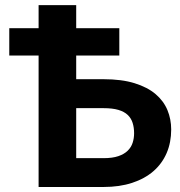

<svg xmlns="http://www.w3.org/2000/svg" viewBox="-20 -746 720 766"><path d="M393 -115Q428.5 -115 452 -123Q475.5 -131 489.5 -144.8Q503.5 -158.5 509.2 -176.5Q515 -194.5 515 -214.5Q515 -237 509.2 -255.5Q503.5 -274 489.8 -287.2Q476 -300.5 452.5 -307.5Q429 -314.5 393 -314.5H284V-115ZM393 -430Q465.5 -430 517 -414Q568.5 -398 600.8 -370.5Q633 -343 648 -306.8Q663 -270.5 663 -229.5Q663 -177.5 644.8 -135.2Q626.5 -93 592 -63Q557.5 -33 507.2 -16.5Q457 0 393 0H134V-524.5H17V-633.5H134V-725.5H284V-633.5H456V-524.5H284V-430Z"/></svg>

Font: Lato 2
Style: Regular
Weight: 800
Designer: Lukasz Dziedzic with Adam Twardoch and Botio Nikoltchev
Foundry: tyPoland Lukasz Dziedzic
Version: Version 2.015; 2015-08-06; http://www.latofonts.com/